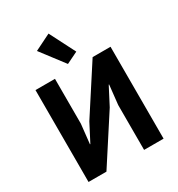

<svg xmlns="http://www.w3.org/2000/svg" viewBox="-223 -1120 1170 1263"><g transform="rotate(-30 362.0 -488.5)"><path d="M77 0V-698H225V-357L209 -210H212L281 -343L511 -698H647V0H499V-341L515 -488H512L443 -355L213 0ZM348 -740 214 -916 337 -977 436 -783Z"/></g></svg>

Font: IBM Plex Sans Var
Style: Regular
Weight: 400
Designer: Mike Abbink, Paul van der Laan, Pieter van Rosmalen
Foundry: Bold Monday
Version: Version 3.000